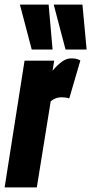

<svg xmlns="http://www.w3.org/2000/svg" viewBox="-40 -809 394 829"><path d="M194 -547 187 -504Q211 -532 230 -544.5Q249 -557 267 -557Q277 -557 286.5 -555.5Q296 -554 307 -548L259 -384Q251 -387 241 -388Q231 -389 226 -389Q214 -389 203 -385.5Q192 -382 179 -372L119 0H-20L66 -547ZM97 -595 46 -789H170L187 -595ZM243 -595 192 -789H316L334 -595Z"/></svg>

Font: Georama ExtraCondensed ExtraBold
Style: Italic
Weight: 800
Width: 2
Italic angle: -9°
Designer: Jean-Baptiste Levee
Foundry: Production Type
Version: Version 1.000